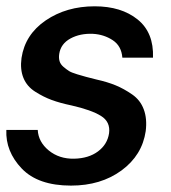

<svg xmlns="http://www.w3.org/2000/svg" viewBox="-20 -578 541 606"><path d="M204.1 7.8Q100.1 7.8 48.6 -46.1Q-2.9 -100.1 0 -168H99.1Q101.1 -129.9 134 -103Q167 -76.2 213.9 -77.1Q259.8 -78.1 289.3 -100.1Q318.8 -122.1 324.2 -157.2Q329.1 -193.4 298.6 -212.2Q268.1 -231 206.1 -245.1Q168.9 -252.9 143.1 -262.5Q117.2 -272 91.1 -288.6Q64.9 -305.2 54 -332Q43 -358.9 47.9 -395Q59.1 -469.2 124.5 -513.7Q189.9 -558.1 278.8 -558.1Q362.8 -558.1 414.3 -516.6Q465.8 -475.1 462.9 -396H366.2Q363.3 -433.1 335.7 -451.2Q308.1 -469.2 273.9 -471.2Q232.9 -473.1 202.4 -456.5Q171.9 -439.9 167 -408.2Q165 -395 168 -385Q170.9 -375 180.4 -366.9Q189.9 -358.9 197.5 -354Q205.1 -349.1 223.6 -343.5Q242.2 -337.9 251.7 -335.4Q261.2 -333 284.2 -327.1Q319.3 -319.3 345.2 -308.6Q371.1 -297.9 397 -280Q422.9 -262.2 433.8 -232.7Q444.8 -203.1 439.9 -164.1Q428.7 -87.9 363.5 -40Q298.3 7.8 204.1 7.8Z"/></svg>

Font: Oakes Grotesk
Style: Medium Italic
Weight: 500
Designer: Samuel Oakes
Foundry: Samuel Oakes
Version: Version 1.0 | wf-rip DC20170320